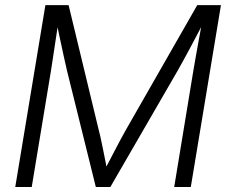

<svg xmlns="http://www.w3.org/2000/svg" viewBox="-20 -748 912 768"><path d="M41 0 161.6 -727.5H254.4L376 -223.6Q380.4 -207.5 384.8 -186Q389.2 -164.6 394 -141.4Q398.9 -118.2 403.1 -95.9Q407.2 -73.7 410.2 -56.2L393.1 -58.1Q402.8 -76.2 414.3 -98.4Q425.8 -120.6 438 -143.8Q450.2 -167 461.4 -188.2Q472.7 -209.5 481.9 -225.6L769 -727.5H863.8L743.2 0H676.8L753.4 -465.3Q757.3 -487.8 761.7 -513.2Q766.1 -538.6 771 -565.4Q775.9 -592.3 780.8 -618.9Q785.6 -645.5 790 -669.9L799.3 -668Q784.2 -638.7 768.8 -609.6Q753.4 -580.6 739.3 -554Q725.1 -527.3 712.4 -504.4Q699.7 -481.4 689.5 -463.4L421.4 0H363.3L248 -465.3Q242.7 -488.8 235.4 -521.2Q228 -553.7 220.2 -591.8Q212.4 -629.9 203.6 -669.9L214.4 -668Q210.9 -642.6 206.8 -615.7Q202.6 -588.9 198.7 -562.3Q194.8 -535.6 190.9 -510.5Q187 -485.4 183.6 -463.4L106.9 0Z"/></svg>

Font: Inter 24pt Light
Style: Italic
Weight: 300
Italic angle: -9.3988°
Designer: Rasmus Andersson
Foundry: rsms
Version: Version 4.001;git-66647c0bb